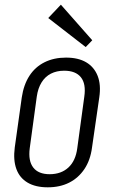

<svg xmlns="http://www.w3.org/2000/svg" viewBox="-20 -793 487 820"><path d="M184 7Q132 7 98 -13Q64 -33 50 -71Q36 -109 43 -163L73 -377Q81 -431 105.5 -469Q130 -507 170 -527Q210 -547 262 -547Q314 -547 348 -527Q382 -507 397 -469Q412 -431 404 -377L373 -163Q366 -109 340.5 -71Q315 -33 275.5 -13Q236 7 184 7ZM192 -49Q241 -49 272 -77.5Q303 -106 310 -160L340 -380Q348 -435 325.5 -463Q303 -491 254 -491Q222 -491 197.5 -478.5Q173 -466 157.5 -441Q142 -416 137 -380L107 -160Q100 -106 122 -77.5Q144 -49 192 -49ZM374 -621 346 -592 186 -716 240 -773Z"/></svg>

Font: Pathway Extreme Condensed ExtraLight
Style: Italic
Weight: 250
Width: 3
Italic angle: -8°
Version: Version 1.001;gftools[0.9.26]